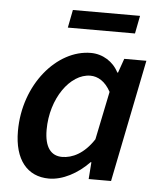

<svg xmlns="http://www.w3.org/2000/svg" viewBox="-50 -713 646 769"><g transform="rotate(5 272.5 -328.5)"><path d="M175 12C230 12 290 -20 336 -68H339L334 0H424L523 -492H434L414 -435H411C390 -477 347 -504 299 -504C163 -504 35 -355 35 -167C35 -52 88 12 175 12ZM220 -79C176 -79 149 -111 149 -182C149 -308 224 -413 305 -413C335 -413 365 -396 387 -355L347 -161C308 -101 261 -79 220 -79ZM198 -597H468L482 -669H212Z"/></g></svg>

Font: Source Sans Pro Semibold
Style: Italic
Weight: 600
Italic angle: -11°
Designer: Paul D. Hunt
Foundry: Adobe Systems Incorporated
Version: Version 3.006;hotconv 1.0.111;makeotfexe 2.5.65597